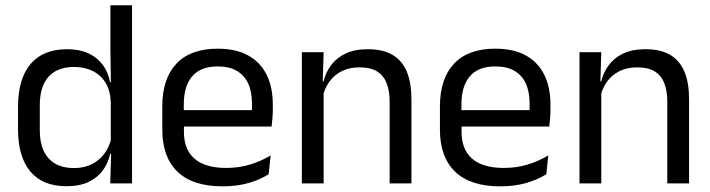

<svg xmlns="http://www.w3.org/2000/svg" viewBox="-20 -682 2642 714"><path d="M227 10.5Q139 10.5 93 -44Q47 -98.5 47 -203V-283.5Q47 -388.5 93.5 -443.8Q140 -499 230.5 -499Q275.5 -499 308.5 -483.8Q341.5 -468.5 362 -441Q382.5 -413.5 389.5 -376H416L392 -301.5Q390.5 -344.5 372.8 -373.8Q355 -403 324.8 -418Q294.5 -433 255.5 -433Q193.5 -433 160.8 -397Q128 -361 128 -291V-198Q128 -129 160.8 -93Q193.5 -57 255.5 -57Q292.5 -57 321 -71.2Q349.5 -85.5 368.2 -110.8Q387 -136 394 -168L414 -110H390Q383 -77 363.2 -49.5Q343.5 -22 310.2 -5.8Q277 10.5 227 10.5ZM390 0 393.5 -118 392 -144V-348L392.5 -365L390.5 -503.5V-662.5H471V0Z M808 11Q696.5 11 640 -43.5Q583.5 -98 583.5 -199.5V-286.5Q583.5 -389.5 636 -445.2Q688.5 -501 789.5 -501Q857.5 -501 903 -475.8Q948.5 -450.5 971.5 -404Q994.5 -357.5 994.5 -293V-275Q994.5 -259 993.2 -243Q992 -227 990 -211.5H915.5Q916.5 -235.5 916.8 -257Q917 -278.5 917 -296.5Q917 -341 902.8 -371.8Q888.5 -402.5 860.2 -418.8Q832 -435 789.5 -435Q726.5 -435 695 -398.5Q663.5 -362 663.5 -294V-247.5L664 -237.5V-191Q664 -160.5 673 -136Q682 -111.5 701.2 -93.8Q720.5 -76 750.2 -66.8Q780 -57.5 821 -57.5Q868.5 -57.5 909.5 -70Q950.5 -82.5 986.5 -104L979 -34Q946.5 -13.5 903.5 -1.2Q860.5 11 808 11ZM626 -211.5V-272.5H973V-211.5Z M1429 0V-303.5Q1429 -343 1418.2 -371.5Q1407.5 -400 1383.2 -415.8Q1359 -431.5 1317 -431.5Q1278.5 -431.5 1250.2 -417Q1222 -402.5 1204.5 -377.8Q1187 -353 1180 -321.5L1165.5 -379H1183Q1191 -412 1211 -439.2Q1231 -466.5 1264.8 -482.8Q1298.5 -499 1347.5 -499Q1405.5 -499 1441.2 -477Q1477 -455 1493.5 -413.8Q1510 -372.5 1510 -312.5V0ZM1102.5 0V-488H1183.5L1180 -371L1183.5 -366.5V0Z M1840.5 11Q1729 11 1672.5 -43.5Q1616 -98 1616 -199.5V-286.5Q1616 -389.5 1668.5 -445.2Q1721 -501 1822 -501Q1890 -501 1935.5 -475.8Q1981 -450.5 2004 -404Q2027 -357.5 2027 -293V-275Q2027 -259 2025.8 -243Q2024.5 -227 2022.5 -211.5H1948Q1949 -235.5 1949.2 -257Q1949.5 -278.5 1949.5 -296.5Q1949.5 -341 1935.2 -371.8Q1921 -402.5 1892.8 -418.8Q1864.5 -435 1822 -435Q1759 -435 1727.5 -398.5Q1696 -362 1696 -294V-247.5L1696.5 -237.5V-191Q1696.5 -160.5 1705.5 -136Q1714.5 -111.5 1733.8 -93.8Q1753 -76 1782.8 -66.8Q1812.5 -57.5 1853.5 -57.5Q1901 -57.5 1942 -70Q1983 -82.5 2019 -104L2011.5 -34Q1979 -13.5 1936 -1.2Q1893 11 1840.5 11ZM1658.5 -211.5V-272.5H2005.5V-211.5Z M2461.5 0V-303.5Q2461.5 -343 2450.8 -371.5Q2440 -400 2415.8 -415.8Q2391.5 -431.5 2349.5 -431.5Q2311 -431.5 2282.8 -417Q2254.5 -402.5 2237 -377.8Q2219.5 -353 2212.5 -321.5L2198 -379H2215.5Q2223.5 -412 2243.5 -439.2Q2263.5 -466.5 2297.2 -482.8Q2331 -499 2380 -499Q2438 -499 2473.8 -477Q2509.5 -455 2526 -413.8Q2542.5 -372.5 2542.5 -312.5V0ZM2135 0V-488H2216L2212.5 -371L2216 -366.5V0Z"/></svg>

Font: Anek Latin
Style: Regular
Weight: 400
Designer: Yesha Goshar
Foundry: Ek Type
Version: Version 1.003